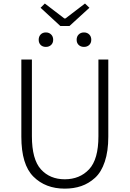

<svg xmlns="http://www.w3.org/2000/svg" viewBox="-20 -1070 744 1102"><path d="M351.6 12.7Q241.2 12.7 171.9 -56.2Q102.5 -125 102.5 -285.2V-728.5H163.1V-288.1Q163.1 -155.3 214.8 -98.1Q266.6 -41 351.6 -41Q437.5 -41 491.2 -98.1Q544.9 -155.3 544.9 -288.1V-728.5H601.6V-285.2Q601.6 -202.1 581.5 -142.1Q561.5 -82 525.4 -49.3Q489.3 -16.6 446.3 -2Q403.3 12.7 351.6 12.7ZM326.2 -920.9 212.9 -1025.4 237.3 -1049.8 349.6 -963.9H355.5L467.8 -1049.8L493.2 -1025.4L378.9 -920.9ZM273.4 -812Q261.7 -800.8 243.2 -800.8Q224.6 -800.8 213.4 -812Q202.1 -823.2 202.1 -841.8Q202.1 -860.4 213.4 -872.1Q224.6 -883.8 243.2 -883.8Q261.7 -883.8 273.4 -872.1Q285.2 -860.4 285.2 -841.8Q285.2 -823.2 273.4 -812ZM492.2 -812Q480.5 -800.8 461.9 -800.8Q443.4 -800.8 431.6 -812Q419.9 -823.2 419.9 -841.8Q419.9 -860.4 431.6 -872.1Q443.4 -883.8 461.9 -883.8Q480.5 -883.8 492.2 -872.1Q503.9 -860.4 503.9 -841.8Q503.9 -823.2 492.2 -812Z"/></svg>

Font: Gen Shin Gothic Light
Style: Regular
Weight: 200
Designer: [Source Han Sans]
Ryoko NISHIZUKA  (kana & ideographs); Paul D. Hunt (Latin, Greek & Cyrillic); Wenlong ZHANG  (bopomofo
Version: Version 1.002.20150607